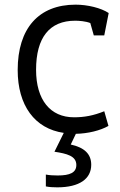

<svg xmlns="http://www.w3.org/2000/svg" viewBox="-20 -565 516 825"><path d="M226 240C322 240 372 203 372 143C372 97 343 69 284 56L306 10C358 9 411 -4 446 -24L428 -87C381 -68 342 -61 298 -61C196 -61 135 -136 135 -265C135 -404 193 -476 303 -476C319 -476 348 -474 368 -466L383 -413H428L447 -509C414 -531 356 -545 305 -545C146 -545 56 -443 56 -264C56 -112 129 -12 254 6L214 87C267 95 308 105 308 144C308 177 280 189 228 189C209 189 192 188 177 185V236C192 239 207 240 226 240Z"/></svg>

Font: Frost Regular
Style: Regular
Weight: 400
Designer: Lee Frost
Foundry: Lee Frost for Ice Communication Norge AS
Version: Version 2.011;hotconv 1.0.107;makeotfexe 2.5.65593